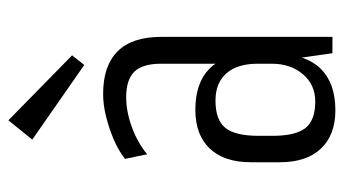

<svg xmlns="http://www.w3.org/2000/svg" viewBox="-201 -612 820 458"><g transform="rotate(-90 209.0 -383.0)"><path d="M286 -176V-409Q286 -453 267 -472.5Q248 -492 206 -492Q172 -492 135 -478.5Q98 -465 70 -442L59 -495Q80 -511 106 -522Q132 -533 160 -540Q188 -547 214 -547Q281 -547 315.5 -512.5Q350 -478 350 -409V0H311ZM175 7Q116 7 83.5 -27.5Q51 -62 51 -125V-195Q51 -258 83.5 -292.5Q116 -327 176 -327Q240 -327 274 -293.5Q308 -260 308 -197V-126Q308 -62 273.5 -27.5Q239 7 175 7ZM196 -41Q236 -41 261 -70.5Q286 -100 286 -145V-178Q286 -227 263 -253Q240 -279 198 -279Q152 -279 133 -255.5Q114 -232 114 -176V-143Q114 -88 132.5 -64.5Q151 -41 196 -41ZM306 -621 283 -592 105 -716 151 -773Z"/></g></svg>

Font: Pathway Extreme Condensed ExtraLight
Style: Regular
Weight: 250
Width: 3
Version: Version 1.001;gftools[0.9.26]